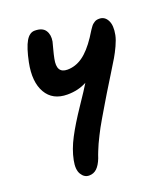

<svg xmlns="http://www.w3.org/2000/svg" viewBox="-144 -658 828 975"><g transform="rotate(-20 270.5 -171.0)"><path d="M168.9 222.2Q142.6 222.2 127 196.3Q111.3 170.4 121.1 122.1Q131.8 67.4 162.4 9.3Q192.9 -48.8 243.9 -124.3Q294.9 -199.7 311 -227.1Q265.1 -202.1 206.1 -202.1Q126.5 -202.1 91.8 -262.5Q57.1 -322.8 77.1 -422.9Q92.3 -497.1 111.8 -530.5Q131.3 -564 159.2 -564Q201.2 -564 216.8 -540Q232.4 -516.1 226.1 -481Q224.1 -472.7 216.6 -444.6Q209 -416.5 205.1 -396Q189.5 -320.8 249 -320.8Q292.5 -320.8 331.3 -347.9Q370.1 -375 410.2 -435.1Q413.6 -440.4 421.4 -452.9Q429.2 -465.3 432.1 -469.7Q435.1 -474.1 441.2 -482.7Q447.3 -491.2 451.2 -494.4Q455.1 -497.6 461.2 -501.7Q467.3 -505.9 473.6 -507.3Q480 -508.8 487.8 -508.8Q517.6 -508.8 532.2 -480.5Q546.9 -452.1 537.1 -402.8Q532.2 -378.9 518.1 -348.4Q503.9 -317.9 490.5 -295.2Q477.1 -272.5 445.6 -221.7Q414.1 -170.9 396 -141.1Q392.1 -134.8 372.8 -102.3Q353.5 -69.8 348.6 -61.5Q343.8 -53.2 327.4 -25.6Q311 2 305.2 13.4Q299.3 24.9 287.1 48.3Q274.9 71.8 268.6 86.4Q262.2 101.1 254.4 119.9Q246.6 138.7 241.2 155.8Q228 189.5 210.7 205.8Q193.4 222.2 168.9 222.2Z"/></g></svg>

Font: Shantell Sans Irregular Bouncy
Style: Italic
Weight: 600
Italic angle: -11.31°
Designer: Stephen Nixon, Anya Danilova, Shantell Martin
Foundry: Arrow Type
Version: Version 1.006;[9816181b4]